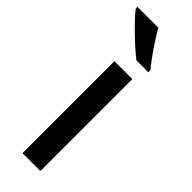

<svg xmlns="http://www.w3.org/2000/svg" viewBox="-267 -781 796 796"><g transform="rotate(45 131.0 -383.0)"><path d="M114 -766H-9V-756C19 -719 98 -642 145 -606H215V-618C184 -655 138 -721 114 -766ZM188 0V-539H83V0Z"/></g></svg>

Font: Noto Sans Medefaidrin Medium
Style: Regular
Weight: 500
Designer: Dalton Maag Ltd
Foundry: Dalton Maag Ltd
Version: Version 1.002